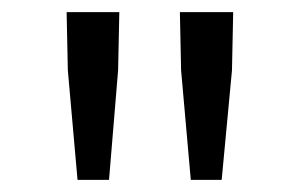

<svg xmlns="http://www.w3.org/2000/svg" viewBox="-20 -790 496 317"><path d="M108 -493H160L175 -674L177 -770H90L92 -674ZM295 -493H346L363 -674L365 -770H277L279 -674Z"/></svg>

Font: Noto Sans KR DemiLight
Style: Regular
Weight: 350
Designer: Ryoko NISHIZUKA 西塚涼子 (kana, bopomofo & ideographs); Paul D. Hunt (Latin, Greek & Cyrillic); Sandoll Communications 산돌커뮤니
Foundry: Adobe
Version: Version 2.004;hotconv 1.0.118;makeotfexe 2.5.65603